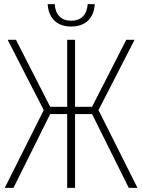

<svg xmlns="http://www.w3.org/2000/svg" viewBox="-20 -906 686 926"><path d="M323 -778C390 -778 433 -816 437 -886H403C399 -834 371 -806 324 -806C276 -806 247 -834 244 -886H210C214 -814 259 -778 323 -778ZM3 0H45L222 -356H304V0H342V-356H424L601 0H643L455 -375L629 -714H589L424 -391H342V-714H304V-391H222L57 -714H17L191 -375Z"/></svg>

Font: Noto Sans Condensed ExtraLight
Style: Regular
Weight: 200
Width: 3
Designer: Monotype Design Team
Foundry: Monotype Imaging Inc.
Version: Version 2.013